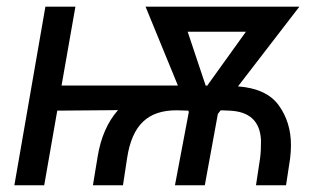

<svg xmlns="http://www.w3.org/2000/svg" viewBox="-20 -548 993 568"><path d="M343.8 0 356 -80.1C371.1 -179.7 418.5 -221.7 502.4 -221.7L537.1 -220.7L538.6 -216.8L497.6 0H585.9L624.5 -210.9L632.8 -221.7L658.7 -220.7C717.8 -218.3 748.5 -189.9 752 -135.3C752 -131.3 752 -127.9 752 -124C752 -110.4 751.5 -96.2 749.5 -80.6L737.3 0H826.2L838.4 -80.1C839.8 -93.3 840.8 -106.4 840.8 -118.2C840.8 -164.1 828.6 -203.1 804.7 -236.3C780.8 -269.5 740.7 -288.1 684.1 -292.5L865.7 -528.3H410.6L506.3 -294.9H162.1L203.1 -528.3H114.3L22.5 0H110.8L149.4 -220.7L329.1 -222.2C298.3 -187.5 277.8 -141.1 268.6 -83L254.9 0ZM535.2 -454.1H707.5L592.8 -294.4L588.4 -294.9Z"/></svg>

Font: Roboto
Style: Italic
Weight: 400
Italic angle: -12°
Designer: Google
Version: Version 2.137; 2017